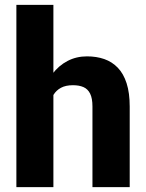

<svg xmlns="http://www.w3.org/2000/svg" viewBox="-20 -770 602 790"><path d="M199.7 -750V0H47.4V-750ZM179.7 -282.7 141.6 -281.7Q141.6 -337.4 155.5 -384Q169.4 -430.7 195.3 -465.3Q221.2 -500 257.6 -519Q293.9 -538.1 337.9 -538.1Q377 -538.1 409.2 -526.9Q441.4 -515.6 464.8 -491.2Q488.3 -466.8 501 -427.2Q513.7 -387.7 513.7 -331.1V0H360.4V-332Q360.4 -365.7 350.8 -384.8Q341.3 -403.8 323.5 -411.6Q305.7 -419.4 280.3 -419.4Q250.5 -419.4 231 -408.9Q211.4 -398.4 200.2 -379.9Q189 -361.3 184.3 -336.4Q179.7 -311.5 179.7 -282.7Z"/></svg>

Font: Roboto ExtraBold
Style: Regular
Weight: 800
Designer: Christian Robertson
Foundry: Google
Version: Version 3.009; 2024